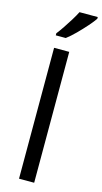

<svg xmlns="http://www.w3.org/2000/svg" viewBox="-148 -1033 573 1077"><g transform="rotate(15 138.5 -495.0)"><path d="M173 0H85V-760H173ZM277 -980Q265 -962 240 -933.5Q215 -905 186.5 -876.5Q158 -848 134 -830H76V-842Q91 -861 108.5 -887Q126 -913 143 -940.5Q160 -968 171 -990H277Z"/></g></svg>

Font: RS Noto Sans
Style: Regular
Weight: 400
Designer: Monotype Design Team
Foundry: Monotype Imaging Inc.
Version: Version 3.10